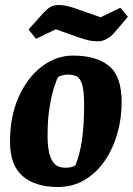

<svg xmlns="http://www.w3.org/2000/svg" viewBox="-20 -735 531 767"><path d="M210 12Q121 12 70.5 -31.5Q20 -75 20 -169Q20 -270 54.5 -347.5Q89 -425 146.5 -469Q204 -513 272 -513Q364 -513 415 -472Q466 -431 466 -327Q466 -263 449 -202.5Q432 -142 399 -93.5Q366 -45 318.5 -16.5Q271 12 210 12ZM240 -65Q257 -65 265.5 -67.5Q274 -70 281 -74Q289 -94 295.5 -117Q302 -140 306.5 -169Q311 -198 313.5 -234.5Q316 -271 316 -317Q316 -374 307.5 -399.5Q299 -425 284.5 -431Q270 -437 251 -437Q240 -437 227.5 -433.5Q215 -430 212 -427Q208 -421 197.5 -390.5Q187 -360 178.5 -309.5Q170 -259 170 -191Q170 -153 176.5 -124.5Q183 -96 198 -80.5Q213 -65 240 -65ZM373 -570Q348 -570 327.5 -575.5Q307 -581 290 -587L203 -618L124 -580L94 -617L145 -674Q162 -694 177 -704.5Q192 -715 214 -715Q229 -715 243 -712Q257 -709 273 -704L382 -666L461 -704L491 -668L440 -608Q423 -588 405.5 -579Q388 -570 373 -570Z"/></svg>

Font: Faustina ExtraBold
Style: Italic
Weight: 800
Italic angle: -8°
Designer: Alfonso Garcia
Foundry: http://www.omnibus-type.com
Version: Version 1.200